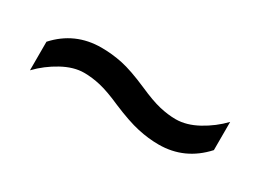

<svg xmlns="http://www.w3.org/2000/svg" viewBox="-22 -580 616 454"><g transform="rotate(30 286.0 -352.5)"><path d="M269 -319Q233 -335 209.5 -340.5Q186 -346 164 -346Q136 -346 105 -329Q74 -312 50 -287V-365Q98 -418 170 -418Q199 -418 227.5 -412Q256 -406 302 -386Q338 -370 361.5 -364.5Q385 -359 406 -359Q435 -359 466 -376Q497 -393 521 -418V-341Q472 -287 401 -287Q373 -287 343.5 -293.5Q314 -300 269 -319Z"/></g></svg>

Font: TSCustom
Style: Regular
Weight: 400
Designer: Monotype Design Team
Foundry: Monotype Imaging Inc.
Version: Version 2.004; ttfautohint (v1.8.3) -l 8 -r 50 -G 200 -x 14 